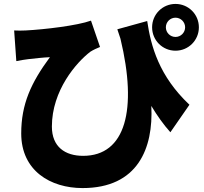

<svg xmlns="http://www.w3.org/2000/svg" viewBox="-20 -870 1040 977"><path d="M824 -731C824 -758 846 -780 873 -780C900 -780 922 -758 922 -731C922 -704 900 -682 873 -682C846 -682 824 -704 824 -731ZM754 -731C754 -665 807 -612 873 -612C939 -612 992 -665 992 -731C992 -797 939 -850 873 -850C807 -850 754 -797 754 -731ZM52 -715 63 -559C87 -564 102 -566 124 -569C150 -572 203 -578 234 -579C138 -449 88 -340 88 -191C88 -1 237 87 400 87C681 87 761 -115 750 -331C780 -281 812 -236 847 -197L944 -337C789 -483 748 -635 729 -763L577 -721L593 -673C680 -312 619 -77 403 -77C311 -77 244 -123 244 -226C244 -410 369 -553 440 -607C456 -617 474 -625 489 -631L443 -765C374 -740 208 -720 110 -715C91 -714 71 -714 52 -715Z"/></svg>

Font: Noto Sans CJK HK Black
Style: Regular
Weight: 900
Designer: Ryoko NISHIZUKA 西塚涼子 (kana, bopomofo & ideographs); Paul D. Hunt (Latin, Greek & Cyrillic); Sandoll Communications 산돌커뮤니
Foundry: Adobe
Version: Version 2.004;hotconv 1.0.118;makeotfexe 2.5.65603